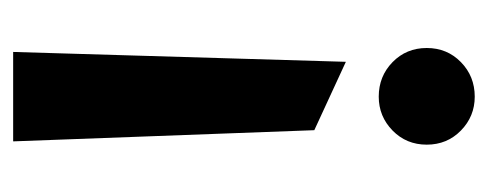

<svg xmlns="http://www.w3.org/2000/svg" viewBox="-245 -497 742 292"><g transform="rotate(-90 126.0 -351.0)"><path d="M74 -244 57 -702H193L178 -196ZM125 -146Q156 -146 177.5 -125Q199 -104 199 -73Q199 -42 177.5 -21Q156 0 125 0Q95 0 73.5 -21Q52 -42 52 -73Q52 -104 73.5 -125Q95 -146 125 -146Z"/></g></svg>

Font: Palanquin
Style: Bold
Weight: 700
Designer: Pria Ravichandran
Version: Version 1.0.4